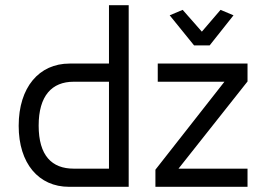

<svg xmlns="http://www.w3.org/2000/svg" viewBox="-20 -720 1011 740"><path d="M728 -545H788L880 -661L830 -682L758 -598L684 -682L634 -661ZM588 -475V-405H845L579 -66V0H934V-70H668L934 -406V-475ZM246 0H476V-700H400V-475H248C131 -475 52 -384 52 -235C52 -90 129 0 246 0ZM400 -405V-70H264C180 -70 129 -120 129 -236C129 -351 180 -405 264 -405Z"/></svg>

Font: Mint Spirit
Style: Regular
Weight: 400
Designer: HARENDAL Hirwen
Foundry: Arkandis Digital Foundry.
Version: Version 1.004;FFEdit